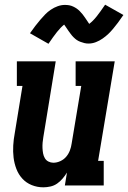

<svg xmlns="http://www.w3.org/2000/svg" viewBox="-20 -792 547 820"><path d="M165 8Q139 8 115.5 -1.5Q92 -11 75.5 -29Q59 -47 50 -70.5Q41 -94 38 -119Q35 -144 36.5 -170.5Q38 -197 43 -223L76 -425H52V-530H218L165 -206Q163 -195 162 -183Q161 -171 161.5 -159.5Q162 -148 164 -137Q166 -126 171.5 -116.5Q177 -107 187 -102Q197 -97 208 -97Q223 -97 238 -104Q253 -111 263 -123Q273 -135 278.5 -149.5Q284 -164 286 -179L327 -425H303V-530H470L399 -105H423V0H257L266 -55Q258 -42 247.5 -29.5Q237 -17 224 -8Q211 1 195.5 4.5Q180 8 165 8ZM187 -605 108 -650Q120 -667 131 -681.5Q142 -696 152.5 -708Q163 -720 173 -730.5Q183 -741 197 -750.5Q211 -760 226.5 -765.5Q242 -771 257 -771Q267 -771 275.5 -769.5Q284 -768 292.5 -764Q301 -760 307.5 -755.5Q314 -751 321 -744Q328 -737 333 -730.5Q338 -724 342.5 -717.5Q347 -711 352 -703.5Q357 -696 361 -690Q377 -702 392.5 -721.5Q408 -741 429 -772L507 -728Q495 -710 484 -695.5Q473 -681 463 -669Q453 -657 442.5 -647Q432 -637 418.5 -627.5Q405 -618 389.5 -612Q374 -606 358 -606Q349 -606 340.5 -608Q332 -610 323 -613.5Q314 -617 307.5 -621.5Q301 -626 294 -633Q287 -640 282 -647Q277 -654 272.5 -660Q268 -666 263 -674Q258 -682 254 -687Q239 -675 223.5 -655.5Q208 -636 187 -605Z"/></svg>

Font: Iosevka Slab Extrabold Oblique
Style: Regular
Weight: 800
Italic angle: -9°
Monospace: yes
Designer: Belleve Invis
Foundry: Belleve Invis
Version: Version 11.1.1; ttfautohint (v1.8.3)